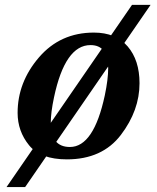

<svg xmlns="http://www.w3.org/2000/svg" viewBox="-20 -631 631 772"><path d="M249 9.8Q143.1 9.8 96.9 -46.9Q50.8 -103.5 50.8 -177.2Q50.8 -300.3 136.5 -400.1Q222.2 -500 357.4 -500Q445.8 -500 493.4 -444.3Q541 -388.7 541 -296.4Q541 -187 466.1 -88.6Q391.1 9.8 249 9.8ZM261.2 -40Q356.9 -40 401.4 -247.6Q415 -312.5 415 -356.4Q415 -449.7 343.8 -449.7Q241.7 -449.7 197.3 -240.2Q184.1 -178.7 184.1 -136.2Q184.1 -40 261.2 -40ZM81.1 121.1H6.3L510.7 -611.3H585.4Z"/></svg>

Font: Munson
Style: Bold Italic
Weight: 700
Italic angle: -12°
Designer: Paul James MIller
Foundry: High-Logic / Made with FontCreator
Version: Version 2.10;May 5, 2019;FontCreator 11.5.0.2430 64-bit